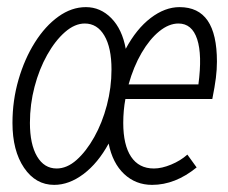

<svg xmlns="http://www.w3.org/2000/svg" viewBox="-20 -509 640 539"><path d="M481 -443Q454 -443 427 -421Q400 -399 377.5 -360.5Q355 -322 341 -272H537Q548 -355 533.5 -399Q519 -443 481 -443ZM139 -36Q168 -36 195 -60Q222 -84 244.5 -124Q267 -164 280 -213.5Q293 -263 293 -314Q293 -375 273 -409Q253 -443 218 -443Q190 -443 162.5 -419Q135 -395 112.5 -355Q90 -315 77 -265.5Q64 -216 64 -164Q64 -104 84 -70Q104 -36 139 -36ZM132 10Q80 10 47.5 -38Q15 -86 15 -164Q15 -227 32 -285.5Q49 -344 78 -390Q107 -436 144 -462.5Q181 -489 221 -489Q262 -489 292.5 -458Q323 -427 333 -372Q363 -428 403 -458.5Q443 -489 484 -489Q537 -489 563 -451Q589 -413 589 -336Q589 -314 586 -290Q583 -266 576 -231H332Q329 -215 327.5 -198Q326 -181 326 -164Q326 -102 348 -69Q370 -36 412 -36Q434 -36 460.5 -47Q487 -58 506 -75L532 -39Q472 10 407 10Q361 10 328.5 -20.5Q296 -51 285 -106Q255 -51 214.5 -20.5Q174 10 132 10Z"/></svg>

Font: Red Hat Mono
Style: Italic
Weight: 300
Italic angle: -12°
Monospace: yes
Designer: Pentagram, MCKL
Foundry: Pentagram, MCKL
Version: Version 1.023